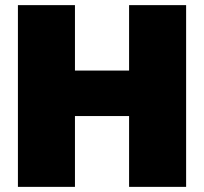

<svg xmlns="http://www.w3.org/2000/svg" viewBox="-20 -728 795 748"><path d="M482.9 0V-275.9H272V0H49.8V-708H272V-453.1H482.9V-708H705.1V0Z"/></svg>

Font: SVN-Poppins Black
Style: Regular
Weight: 900
Designer: Ninad Kale (Devanagari), Jonny Pinhorn (Latin)
Foundry: Indian Type Foundry
Version: Version 3.002 2017